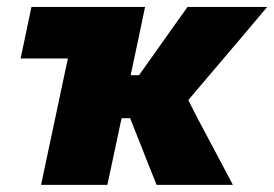

<svg xmlns="http://www.w3.org/2000/svg" viewBox="-20 -520 772 540"><path d="M95.5 0Q106.5 -52.5 117 -101.8Q127.5 -151 141 -214.5L153 -271.5Q158 -295 162.5 -316Q167 -337 171 -355.5H38L68.5 -500.5H388Q377.5 -449.5 367.2 -401.2Q357 -353 347.5 -308.5H371L419 -376Q441 -407.5 463.2 -438.5Q485.5 -469.5 507.5 -500.5H731.5Q693 -454.5 654.5 -409.2Q616 -364 576.5 -317.5L509.5 -238.5L536 -186.5Q560.5 -140.5 585.5 -93.5Q610.5 -46.5 635 0H420.5Q409 -28.5 397.5 -57.2Q386 -86 375 -114.5L346 -187.5H322L319.5 -176Q309.5 -128.5 300.5 -86.8Q291.5 -45 282 0Z"/></svg>

Font: Commissioner ExtraBold
Style: Italic
Weight: 800
Italic angle: -12°
Designer: Kostas Bartsokas
Foundry: Kostas Bartsokas
Version: Version 1.000; ttfautohint (v1.8.3)